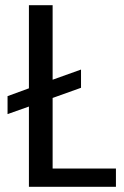

<svg xmlns="http://www.w3.org/2000/svg" viewBox="-20 -717 477 737"><path d="M425 -70V0H91V-308L9 -279V-348L91 -378V-697H182V-411L291 -450V-380L182 -341V-70Z"/></svg>

Font: DVN-Poppins
Style: Regular
Weight: 400
Designer: Ninad Kale (Devanagari), Jonny Pinhorn (Latin)
Foundry: Indian Type Foundry
Version: 4.004